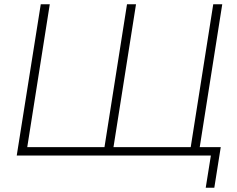

<svg xmlns="http://www.w3.org/2000/svg" viewBox="-20 -725 1104 895"><path d="M939 150 963 0H58L170 -705H212L107 -39H467L572 -705H614L509 -39H869L974 -705H1016L911 -39H1009L979 150Z"/></svg>

Font: Nunito Sans ExtraLight
Style: Italic
Weight: 200
Italic angle: -9°
Designer: Vernon Adams
Foundry: Vernon Adams
Version: Version 3.006; ttfautohint (v1.8.3)